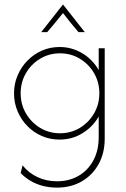

<svg xmlns="http://www.w3.org/2000/svg" viewBox="-20 -608 554 844"><path d="M230.6 216.7Q198.6 216.7 169.4 209.4Q140.3 202.1 115.3 187.5Q90.3 172.9 70.8 152.8L79.2 118.8Q105.6 152.1 144.8 170.5Q184 188.9 230.6 188.9Q283.3 188.9 324.7 165.3Q366 141.7 389.9 97.9Q413.9 54.2 413.9 -5.6V-95.8Q388.2 -50.7 342.7 -22.6Q297.2 5.6 241.7 5.6Q200 5.6 163.9 -10.1Q127.8 -25.7 100.3 -53.8Q72.9 -81.9 57.3 -118.8Q41.7 -155.6 41.7 -197.9Q41.7 -239.6 57.3 -276.4Q72.9 -313.2 100.3 -341.3Q127.8 -369.4 163.9 -385.4Q200 -401.4 241.7 -401.4Q295.1 -401.4 341 -374.3Q386.8 -347.2 413.9 -300V-395.8H440.3V0.7Q440.3 65.3 413.2 113.9Q386.1 162.5 338.9 189.6Q291.7 216.7 230.6 216.7ZM243.8 -22.2Q291.7 -22.2 330.9 -45.8Q370.1 -69.4 393.4 -109.4Q416.7 -149.3 416.7 -197.9Q416.7 -246.5 393.4 -286.5Q370.1 -326.4 330.9 -350Q291.7 -373.6 243.8 -373.6Q195.8 -373.6 156.6 -350Q117.4 -326.4 94.1 -286.5Q70.8 -246.5 70.8 -197.9Q70.8 -149.3 94.1 -109.4Q117.4 -69.4 156.6 -45.8Q195.8 -22.2 243.8 -22.2ZM161.1 -466.7 256.2 -587.5H257.6L352.8 -466.7H325Q306.9 -487.5 289.9 -508.7Q272.9 -529.9 256.9 -550.7Q240.3 -529.9 222.9 -508.7Q205.6 -487.5 187.5 -466.7Z"/></svg>

Font: Afacad Flux Thin
Style: Regular
Weight: 250
Designer: Kristian Moeller
Foundry: Dicotype
Version: Version 1.100